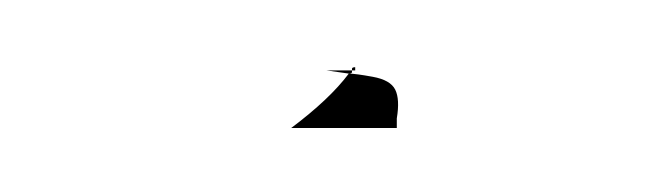

<svg xmlns="http://www.w3.org/2000/svg" viewBox="-20 -661 204 60"><path d="M91 -640V-641Q91 -641 91 -640ZM91 -639H90Q90 -639 90 -639.5Q90 -640 91 -640ZM90 -639Q90 -639 90 -638.5Q90 -638 89 -638L82 -639ZM104 -624V-621H71Q83 -630 89 -638Q91 -638 96.5 -637Q102 -636 103.5 -633Q105 -630 104 -624Z"/></svg>

Font: Noto Serif NarrowLight
Style: Regular
Weight: 300
Width: 4
Designer: Monotype Design Team
Foundry: Monotype Imaging Inc.
Version: Version 1.001